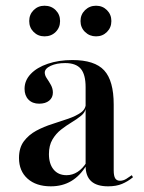

<svg xmlns="http://www.w3.org/2000/svg" viewBox="-20 -636 499 667"><path d="M277.4 -207.3V-333.1Q277.4 -377.4 260.5 -397.2Q243.5 -416.9 206.5 -416.9Q176.6 -416.9 156 -407.3Q135.5 -397.6 135.5 -383.9Q135.5 -374.2 142.7 -363.7Q150 -353.2 156.9 -340.7Q163.7 -328.2 163.7 -314.5Q163.7 -296.8 150.8 -286.3Q137.9 -275.8 116.1 -275.8Q92.7 -275.8 79 -289.9Q65.3 -304 65.3 -327.4Q65.3 -356.5 86.7 -379Q108.1 -401.6 146 -414.5Q183.9 -427.4 231.5 -427.4Q308.9 -427.4 341.9 -391.5Q375 -355.6 375 -272.6V-207.3ZM156.5 11.3Q105.6 11.3 75.8 -15.3Q46 -41.9 46 -87.1Q46 -122.6 62.9 -145.2Q79.8 -167.7 106 -181.9Q132.3 -196 161.7 -205.2Q191.1 -214.5 217.7 -223.8Q244.4 -233.1 261.3 -245.2Q278.2 -257.3 278.2 -277.4V-260.5Q275.8 -245.2 261.3 -233.5Q246.8 -221.8 228.6 -210.9Q210.5 -200 192.3 -185.9Q174.2 -171.8 162.1 -151.2Q150 -130.6 150 -100.8Q150 -66.9 166.1 -47.2Q182.3 -27.4 211.3 -27.4Q231.5 -27.4 249.2 -38.7Q266.9 -50 280.6 -71.8V-62.1Q258.1 -25 227.4 -6.9Q196.8 11.3 156.5 11.3ZM375 -44.4Q375 -25 380.2 -16.5Q385.5 -8.1 396.8 -8.1Q408.1 -8.1 418.5 -14.5Q429 -21 437.9 -27.4L441.9 -20.2Q424.2 -5.6 404 2.8Q383.9 11.3 355.6 11.3Q316.1 11.3 296.8 -6.5Q277.4 -24.2 277.4 -59.7V-207.3H375ZM313.7 -509.7Q291.1 -509.7 275.4 -525Q259.7 -540.3 259.7 -562.9Q259.7 -585.5 275.4 -600.8Q291.1 -616.1 313.7 -616.1Q336.3 -616.1 351.6 -600.8Q366.9 -585.5 366.9 -562.9Q366.9 -540.3 351.6 -525Q336.3 -509.7 313.7 -509.7ZM134.7 -509.7Q112.1 -509.7 96.8 -525Q81.5 -540.3 81.5 -562.9Q81.5 -585.5 96.8 -600.8Q112.1 -616.1 134.7 -616.1Q158.1 -616.1 173.4 -600.8Q188.7 -585.5 188.7 -562.9Q188.7 -540.3 173.4 -525Q158.1 -509.7 134.7 -509.7Z"/></svg>

Font: Playfair 144pt SemiCondensed SemiBold
Style: Regular
Weight: 600
Width: 4
Designer: Claus Eggers Sørensen
Foundry: Claus Eggers Sørensen
Version: Version 2.203